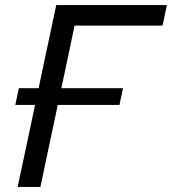

<svg xmlns="http://www.w3.org/2000/svg" viewBox="-20 -733 674 753"><path d="M49 0Q62 -59 73.5 -114Q85 -169 99.5 -236L117.5 -321.5H40L54 -387H131.5L149.5 -473Q164 -541 176 -597Q188 -653 200.5 -713H634.5L617.5 -632.5H272.5Q264 -592 255.2 -550.5Q246.5 -509 236.5 -461.5L220.5 -387H462.5L448.5 -321.5H206.5L188.5 -236Q174 -169 162.5 -114Q151 -59 138.5 0Z"/></svg>

Font: Commissioner
Style: Italic
Weight: 400
Italic angle: -12°
Designer: Kostas Bartsokas
Foundry: Kostas Bartsokas
Version: Version 1.000; ttfautohint (v1.8.3)